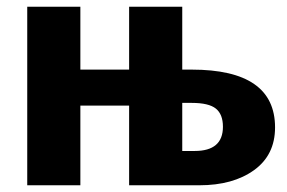

<svg xmlns="http://www.w3.org/2000/svg" viewBox="-20 -551 854 571"><path d="M550 -344Q798 -344 798 -172Q798 -90 735.5 -45Q673 0 573 0H364V-237H219V0H61V-531H219V-344H364V-531H522V-344ZM559 -102Q643 -102 643 -174Q643 -211 622 -228Q601 -245 550 -245H522V-102Z"/></svg>

Font: FiraGO
Style: Bold
Weight: 700
Designer: bBox Type
Foundry: bBox Type GmbH
Version: Version 1.001;PS 001.001;hotconv 1.0.88;makeotf.lib2.5.64775